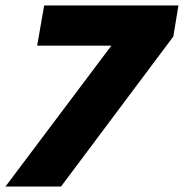

<svg xmlns="http://www.w3.org/2000/svg" viewBox="-21 -680 670 700"><path d="M201.5 0H-1L385 -513.5H114.5L140 -660H629.5L611 -547Z"/></svg>

Font: Lucymar Sans ExtraBold
Style: Italic
Weight: 800
Italic angle: -10°
Foundry: The League of Moveable Type (original font) / Main changes by Cristiano Sobral with portions from Mirco Monsees
Version: Version 2.00;August 30, 2020;FontCreator 13.0.0.2681 64-bit